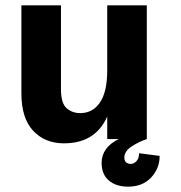

<svg xmlns="http://www.w3.org/2000/svg" viewBox="-20 -520 677 718"><path d="M60 -171V-500H208V-187Q208 -134 229 -115.5Q250 -97 280 -97Q327 -97 354 -137Q381 -177 381 -257L407 -237Q407 -156 387 -99.5Q367 -43 325 -13.5Q283 16 219 16Q148 16 104 -31Q60 -78 60 -171ZM381 -500H529V0H381ZM360 89Q360 60 376.5 37.5Q393 15 424 0H529Q497 11 471 28.5Q445 46 445 69Q445 82 452 87.5Q459 93 469 93Q480 93 490 83Q500 73 500 53L577 63Q577 110 545 144Q513 178 459 178Q414 178 387 155Q360 132 360 89Z"/></svg>

Font: Uncut Sans VF
Style: Regular
Weight: 400
Designer: Kasper Nordkvist
Foundry: Uncut Type
Version: Version 1.100;FEAKit 1.0